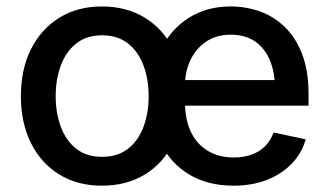

<svg xmlns="http://www.w3.org/2000/svg" viewBox="-20 -570 1029 601"><path d="M299.3 11.2Q222.7 11.2 165.8 -23.7Q108.9 -58.6 77.1 -121.8Q45.4 -185.1 45.4 -268.6Q45.4 -353 77.1 -416.3Q108.9 -479.5 165.8 -514.6Q222.7 -549.8 299.3 -549.8Q376 -549.8 433.3 -514.6Q490.7 -479.5 522.2 -416.3Q553.7 -353 553.7 -268.6Q553.7 -185.1 522.2 -121.8Q490.7 -58.6 433.3 -23.7Q376 11.2 299.3 11.2ZM299.3 -79.1Q348.6 -79.1 381.1 -104.7Q413.6 -130.4 429.4 -173.6Q445.3 -216.8 445.3 -268.6Q445.3 -321.3 429.4 -364.5Q413.6 -407.7 381.1 -433.6Q348.6 -459.5 299.3 -459.5Q250.5 -459.5 218.3 -433.6Q186 -407.7 170.2 -364.5Q154.3 -321.3 154.3 -268.6Q154.3 -216.8 170.2 -173.6Q186 -130.4 218.3 -104.7Q250.5 -79.1 299.3 -79.1ZM710.9 11.2Q630.9 11.2 572.8 -23.4Q514.6 -58.1 483.4 -120.8Q452.1 -183.6 452.1 -267.6Q452.1 -351.1 483.2 -414.6Q514.2 -478 570.6 -513.9Q627 -549.8 702.1 -549.8Q750 -549.8 793.7 -534.2Q837.4 -518.6 871.6 -485.4Q905.8 -452.1 925.8 -400.4Q945.8 -348.6 945.8 -276.4V-239.3H510.7V-319.3H890.6L840.8 -293Q840.8 -342.8 825 -380.9Q809.1 -418.9 778.6 -440.2Q748 -461.4 702.6 -461.4Q657.2 -461.4 625.2 -439.7Q593.3 -418 576.2 -382.1Q559.1 -346.2 559.1 -303.2V-250Q559.1 -194.8 578.1 -156Q597.2 -117.2 631.6 -97.2Q666 -77.1 711.9 -77.1Q742.7 -77.1 767.3 -85.9Q792 -94.7 809.6 -112.3Q827.1 -129.9 836.4 -155.3L937 -133.8Q924.8 -90.8 893.6 -58.1Q862.3 -25.4 815.9 -7.1Q769.5 11.2 710.9 11.2Z"/></svg>

Font: Inter 16pt Medium
Style: Regular
Weight: 500
Version: Version 4.001;git-66647c0bb